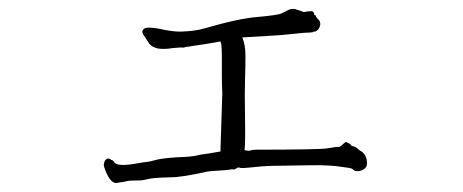

<svg xmlns="http://www.w3.org/2000/svg" viewBox="-20 -417 1040 431"><path d="M685 -388V-384Q688 -384 689 -381Q691 -376 695 -373Q699 -369 699 -363Q699 -358 695 -352Q691 -347 687 -346Q685 -346 684 -346Q682 -344 676 -344Q665 -344 639 -341Q613 -338 576 -336Q542 -334 524 -333Q531 -316 531 -291Q531 -265 530 -236.5Q529 -208 530 -158Q531 -95 529 -80Q532 -79 535 -79Q538 -78 542 -79Q546 -81 555 -81Q695 -81 715 -84Q737 -88 740 -87Q742 -87 745 -89Q748 -92 750 -93.5Q752 -95 753 -96Q755 -98 757 -98Q759 -98 761 -96Q762 -96 763.5 -95Q765 -94 767 -93Q768 -90 771 -89Q778 -88 782 -84Q786 -80 788 -79Q800 -73 803 -59Q806 -45 799 -39Q788 -30 775 -34Q773 -36 772 -37Q770 -39 768 -39Q766 -40 750 -42Q721 -47 674 -46Q626 -45 610 -45Q578 -45 552 -42Q525 -39 520 -40Q515 -42 512 -40Q509 -38 507 -37Q506 -36 502 -37Q499 -37 494 -36Q489 -35 470 -34Q453 -33 446 -32Q389 -19 362 -19Q323 -18 312 -15Q300 -12 295 -12Q269 -12 263 -10Q256 -8 252 -8Q248 -7 246 -7Q229 -1 216 -36Q213 -43 213 -48Q214 -54 216 -57Q221 -64 229 -59V-58H230Q233 -58 237 -52Q246 -42 292 -51Q303 -53 309.5 -53.5Q316 -54 330 -58Q345 -62 378 -64Q410 -65 422 -68Q435 -71 438 -71Q441 -71 475 -77Q475 -80 475 -83L479 -208Q478 -228 478 -250V-290Q478 -308 477 -316Q476 -320 475 -324Q456 -320 394 -311V-310Q385 -311 367 -309Q350 -306 335 -308Q321 -311 315 -319Q310 -327 304 -336Q297 -345 301 -350Q304 -355 313 -355Q328 -355 349 -350Q370 -346 385 -346Q418 -347 438 -353Q517 -376 559 -379Q604 -383 612 -387Q620 -391 622.5 -392Q625 -393 628 -395Q632 -397 637.5 -397Q643 -397 647 -395Q658 -392 659 -391Q663 -389 667 -391H668L679 -392Q682 -392 682 -391Z"/></svg>

Font: ToneOZ-Pinyin-Tsuipita-TC
Style: Regular
Weight: 400
Designer: ÂÆ£ÂøóÂáåJeffrey Xuan(jeffreyx@gmail.com, ToneOZ.com) ÈòøÂù§(cjkFonts)
Foundry: ToneOZ
Version: Version 0.24071